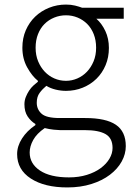

<svg xmlns="http://www.w3.org/2000/svg" viewBox="-20 -567 583 841"><path d="M275 254Q175 254 115 215Q55 176 55 108Q55 73 76.5 39.5Q98 6 135 -19V-24Q115 -36 101 -57Q87 -78 87 -110Q87 -127 93 -142Q99 -157 107.5 -170Q116 -183 126.5 -192.5Q137 -202 146 -209V-213Q120 -234 99 -272Q78 -310 78 -358Q78 -400 93 -434.5Q108 -469 134 -494Q160 -519 195 -533Q230 -547 269 -547Q291 -547 309 -542.5Q327 -538 340 -533H522V-485H402Q426 -464 441.5 -431Q457 -398 457 -357Q457 -316 442.5 -281.5Q428 -247 402.5 -222Q377 -197 342.5 -183Q308 -169 269 -169Q247 -169 224 -174.5Q201 -180 183 -191Q166 -177 153.5 -160Q141 -143 141 -117Q141 -88 162 -69Q183 -50 241 -50H353Q444 -50 487.5 -20.5Q531 9 531 73Q531 108 513 140.5Q495 173 461.5 198.5Q428 224 380.5 239Q333 254 275 254ZM269 -213Q295 -213 319 -223.5Q343 -234 361 -253Q379 -272 390 -298.5Q401 -325 401 -358Q401 -391 390.5 -417.5Q380 -444 362 -462Q344 -480 320 -490Q296 -500 269 -500Q242 -500 217.5 -490Q193 -480 175 -462Q157 -444 146.5 -417.5Q136 -391 136 -358Q136 -325 147 -298.5Q158 -272 176 -253Q194 -234 218 -223.5Q242 -213 269 -213ZM282 210Q325 210 360.5 199Q396 188 421 169.5Q446 151 459.5 128Q473 105 473 81Q473 38 442.5 20.5Q412 3 352 3H243Q234 3 215 1Q196 -1 176 -6Q141 18 125.5 46Q110 74 110 101Q110 150 155 180Q200 210 282 210Z"/></svg>

Font: SpoqaHanSansJP-Light
Style: Regular
Weight: 300
Designer: [Source Han Sans]
Ryoko NISHIZUKA  (kana & ideographs); Paul D. Hunt (Latin, Greek & Cyrillic); Wenlong ZHANG  (bopomofo
Foundry: Spoqa (http://bi.spoqa.com)
Version: Version 1.002.20150607